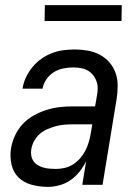

<svg xmlns="http://www.w3.org/2000/svg" viewBox="-20 -721 540 749"><path d="M167 8Q135 8 104.5 0Q74 -8 53 -28Q32 -48 25 -79Q18 -110 23 -142Q27 -167 38.5 -192Q50 -217 68.5 -237Q87 -257 111.5 -270.5Q136 -284 161 -292Q186 -300 211.5 -303Q237 -306 263 -306H351L358 -347Q359 -353 360 -360Q361 -367 361 -373Q362 -392 354.5 -409Q347 -426 334 -437.5Q321 -449 303 -453.5Q285 -458 266 -458Q247 -458 227 -454Q207 -450 190 -439.5Q173 -429 161 -411.5Q149 -394 146 -375H68Q71 -397 81 -418.5Q91 -440 106 -458.5Q121 -477 140.5 -491Q160 -505 182 -513.5Q204 -522 226.5 -525Q249 -528 271 -528Q297 -528 322.5 -523.5Q348 -519 369.5 -507.5Q391 -496 407 -477.5Q423 -459 431 -436Q439 -413 439 -387Q439 -361 435 -335L380 0H301L316 -92Q305 -70 290 -51Q275 -32 255.5 -18.5Q236 -5 212.5 1.5Q189 8 167 8ZM199 -62Q215 -62 232.5 -66Q250 -70 265.5 -80Q281 -90 293 -104Q305 -118 313 -133.5Q321 -149 326 -166Q331 -183 334 -200L340 -236H263Q247 -236 230 -234.5Q213 -233 197 -228.5Q181 -224 164.5 -217Q148 -210 135 -198.5Q122 -187 113.5 -171.5Q105 -156 102 -139Q100 -127 102 -114.5Q104 -102 110.5 -92.5Q117 -83 127 -77Q137 -71 149 -67.5Q161 -64 173.5 -63Q186 -62 199 -62ZM154 -639 155 -701H455L454 -639Z"/></svg>

Font: Iosevka Term Curly Oblique
Style: Regular
Weight: 400
Italic angle: -9°
Designer: Belleve Invis
Foundry: Belleve Invis
Version: Version 32.3.0